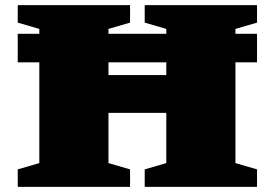

<svg xmlns="http://www.w3.org/2000/svg" viewBox="-20 -727 1069 747"><path d="M402 -92.5 486 -68V0H49V-68L133 -92.5V-484.5H49V-595.5H133V-614.5L49 -639V-707H486V-639L402 -614.5V-595.5H627V-614.5L543 -639V-707H980V-639L896 -614.5V-595.5H980V-484.5H896V-92.5L980 -68V0H543V-68L627 -92.5V-288H402ZM402 -435H627V-484.5H402Z"/></svg>

Font: Newsreader 6pt ExtraBold
Style: Regular
Weight: 800
Designer: Hugues Gentile
Foundry: Production Type
Version: Version 1.003; ttfautohint (v1.8.3)